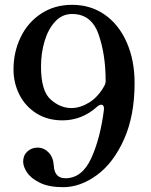

<svg xmlns="http://www.w3.org/2000/svg" viewBox="-20 -762 626 796"><path d="M538 -418Q538 -282 494 -184Q450 -86 381.5 -36Q313 14 242 14Q183 14 146 -4Q109 -22 92.5 -46.5Q76 -71 76 -92Q76 -118 93.5 -134Q111 -150 136 -150Q162 -150 181.5 -130Q201 -110 203 -75Q206 -23 251 -23Q320 -23 358 -105.5Q396 -188 411 -308V-312Q411 -328 400 -328Q393 -328 383 -320Q320 -263 239 -263Q177 -263 131 -292Q85 -321 60.5 -369.5Q36 -418 36 -474Q36 -546 65.5 -607.5Q95 -669 150.5 -705.5Q206 -742 279 -742Q356 -742 414.5 -701Q473 -660 505.5 -586Q538 -512 538 -418ZM412 -405Q418 -416 418 -426Q418 -536 388.5 -620Q359 -704 279 -704Q238 -704 209 -673Q180 -642 165 -592Q150 -542 150 -486Q150 -385 190 -349.5Q230 -314 276 -314Q312 -314 349 -336.5Q386 -359 412 -405Z"/></svg>

Font: Shippori Mincho B1 SemiBold
Style: Regular
Weight: 600
Designer: FONTDASU
Foundry: FONTDASU / Google Inc. / but / Adobe
Version: Version 3.110; ttfautohint (v1.8.3)